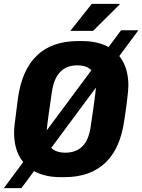

<svg xmlns="http://www.w3.org/2000/svg" viewBox="-57 -909 738 996"><path d="M257 10Q183 10 129 -16.5Q75 -43 45.5 -94.5Q16 -146 16 -223Q16 -236 18 -255Q20 -274 24.5 -308Q29 -342 36 -399Q57 -548 135.5 -622Q214 -696 348 -696H368Q443 -696 496.5 -670Q550 -644 579.5 -592Q609 -540 609 -463Q609 -451 607 -432Q605 -413 601 -379Q597 -345 588 -287Q568 -139 489.5 -64.5Q411 10 277 10ZM281 -117Q339 -117 372 -151.5Q405 -186 414 -256Q424 -323 429.5 -363Q435 -403 437.5 -424Q440 -445 440.5 -454Q441 -463 441 -468Q441 -505 429 -527.5Q417 -550 395.5 -560Q374 -570 344 -570Q288 -570 255 -535.5Q222 -501 212 -431Q202 -364 196.5 -324Q191 -284 188.5 -263Q186 -242 185.5 -233Q185 -224 185 -219Q185 -182 196.5 -159.5Q208 -137 230 -127Q252 -117 281 -117ZM-37 67 571 -752H661L54 67ZM308 -749 419 -889H563L564 -886L426 -749Z"/></svg>

Font: Chivo Mono
Style: Bold Italic
Weight: 700
Italic angle: -8.05°
Monospace: yes
Version: Version 1.008